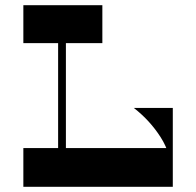

<svg xmlns="http://www.w3.org/2000/svg" viewBox="-20 -720 756 740"><path d="M204 -606.8H234V-121.6H204ZM374.5 -700V-553.8H70V-700ZM369 -51.4H640.4Q640.4 -126.5 599.3 -190.9Q558.3 -255.3 495.8 -304H646V-6H369ZM70 -149.4H646V0H70Z"/></svg>

Font: Space Cowgirl
Style: Regular
Weight: 400
Designer: Valery Marier
Foundry: Valery Marier
Version: Version 1.000